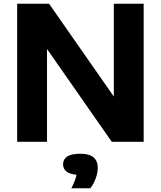

<svg xmlns="http://www.w3.org/2000/svg" viewBox="-20 -760 862 1029"><path d="M72 0V-740H243L590 -242.5V-740H750V0H579L232 -497.5V0ZM362.5 249Q384.5 206.5 390 176.5Q351.5 173 334.8 158.2Q318 143.5 318 120.5Q318 94 340 79Q362 64 410.5 64Q459 64 481.5 83.5Q504 103 504 139Q504 165.5 493 195.8Q482 226 464 249Z"/></svg>

Font: Encode Sans SemiExpanded SemiExpanded
Style: Bold
Weight: 700
Width: 6
Designer: Multiple Designers
Foundry: Impallari Type
Version: Version 3.000; ttfautohint (v1.8.3) -l 8 -r 50 -G 200 -x 14 